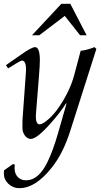

<svg xmlns="http://www.w3.org/2000/svg" viewBox="-28 -708 533 1002"><path d="M465 -462 475 -453 339 -26Q301 94 241 168Q157 274 73 274Q40 274 16 251.5Q-8 229 -8 196Q-8 186 -7 181L40 148L49 151Q48 157 48 169Q48 198 64.5 215.5Q81 233 108 233Q174 233 220 137Q248 80 274 -10L319 -167L317 -169Q286 -120 235 -63Q164 17 133 17Q114 17 100 -3Q89 -20 89 -42Q89 -82 90 -91L107 -327Q112 -392 86 -392Q82 -392 60 -379L14 -351L3 -368L82 -423Q137 -462 155 -462Q180 -462 180 -393Q180 -366 175 -306L160 -118Q155 -59 179 -59Q194 -59 224.5 -85.5Q255 -112 281 -151Q337 -234 359 -315L393 -443Q425 -446 465 -462ZM339 -688 424 -524H390L310 -625L177 -524H139L292 -688Z"/></svg>

Font: GFS Didot
Style: Italic
Weight: 400
Italic angle: -12°
Designer: Takis Katsoulidis and George D. Matthiopoulos
Foundry: George Matthiopoulos and Takis Katsoulidis
Version: Version 1.0